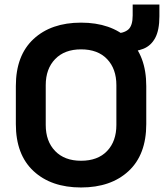

<svg xmlns="http://www.w3.org/2000/svg" viewBox="-20 -814 732 848"><path d="M338 14Q206 14 128 -58.5Q50 -131 50 -266V-434Q50 -569 128 -641.5Q206 -714 338 -714Q470 -714 548 -641.5Q626 -569 626 -434V-266Q626 -131 548 -58.5Q470 14 338 14ZM338 -104Q412 -104 453 -147Q494 -190 494 -262V-438Q494 -510 453 -553Q412 -596 338 -596Q265 -596 223.5 -553Q182 -510 182 -438V-262Q182 -190 223.5 -147Q265 -104 338 -104ZM533 -586 485 -665Q528 -667 547 -684Q566 -701 566 -746V-794H684V-742Q684 -681 665.5 -646.5Q647 -612 613 -598.5Q579 -585 533 -586Z"/></svg>

Font: Space Grotesk
Style: Bold
Weight: 700
Designer: Florian Karsten
Foundry: Florian Karsten
Version: Version 2.000